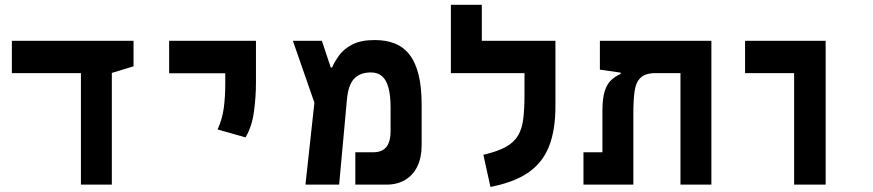

<svg xmlns="http://www.w3.org/2000/svg" viewBox="-20 -752 3556 782"><path d="M309.6 0V-585.9H435.5V0ZM28.3 -454.1V-585.9H523.9V-481.9L432.6 -454.1Z M980 -192.4 866.2 -224.6Q885.3 -266.6 891.4 -312Q897.5 -357.4 897.5 -414.1V-585.9H1022.5V-414.1Q1022.5 -357.4 1014.2 -296.6Q1005.9 -235.8 980 -192.4ZM668.9 -453.6V-585.9H1022.5V-453.6Z M1224.1 0 1273.4 -451.7 1326.7 -477.1H1332.5Q1342.8 -501 1361.6 -526.9Q1380.4 -552.7 1415 -570.8Q1449.7 -588.9 1506.8 -588.9Q1552.2 -588.9 1587.6 -575Q1623 -561 1647.5 -530Q1671.9 -499 1684.6 -448.7Q1697.3 -398.4 1697.3 -325.7V-160.6Q1697.3 -110.4 1679.9 -74.5Q1662.6 -38.6 1630.4 -19.3Q1598.1 0 1553.2 0H1427.2V-131.8H1500.5Q1523.9 -131.8 1539.6 -141.1Q1555.2 -150.4 1563 -169.4Q1570.8 -188.5 1570.8 -217.8V-313.5Q1570.8 -361.8 1562.5 -393.6Q1554.2 -425.3 1536.6 -441.2Q1519 -457 1491.2 -457Q1446.3 -457 1422.4 -431.4Q1398.4 -405.8 1393.1 -347.7L1361.3 0ZM1267.6 -313.5 1172.9 -585.9H1291L1328.6 -472.7Z M2242.2 -585.9V-454.1H1816.4V-585.9ZM1942.4 -540H1816.4V-732.4H1942.4ZM2116.2 -585.9H2242.2V-318.4Q2242.2 -222.2 2216.1 -155.8Q2189.9 -89.4 2131.8 -49.3Q2073.7 -9.3 1977.5 9.3L1948.7 -121.6Q2005.9 -134.8 2039.6 -153.3Q2073.2 -171.9 2089.8 -199.7Q2106.4 -227.5 2111.3 -268.6Q2116.2 -309.6 2116.2 -367.2Z M2877.4 0H2751.5V-585.9H2877.4ZM2507.8 -450.7V-485.8L2654.3 -454.6Q2610.4 -454.6 2590.3 -436.5Q2570.3 -418.5 2564.9 -382.1Q2559.6 -345.7 2559.6 -291.5V0H2433.6V-300.8Q2433.6 -351.6 2442.9 -380.6Q2452.1 -409.7 2469 -425.5Q2485.8 -441.4 2507.8 -450.7ZM2877 -585.9V-454.1H2522.5L2423.3 -468.3V-585.9ZM2524.4 -131.8V0H2356.4V-131.8Z M3214.4 0V-585.9H3342.8V0ZM3014.6 -454.1V-585.9H3341.8V-454.1Z"/></svg>

Font: Cascadia Code
Style: Regular
Weight: 400
Monospace: yes
Designer: Aaron Bell
Foundry: Saja Typeworks
Version: Version 2106.017